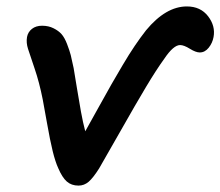

<svg xmlns="http://www.w3.org/2000/svg" viewBox="-20 -561 685 597"><path d="M224.1 16.1Q202.1 16.1 187.7 3.4Q173.3 -9.3 161.1 -38.1Q151.9 -58.1 143.8 -91.1Q135.7 -124 126 -179.2Q116.2 -234.4 112.8 -252Q102.1 -305.7 87.6 -347.9Q73.2 -390.1 67.1 -409.2Q61 -428.2 64 -445.8Q66.9 -461.4 79.3 -471.2Q91.8 -481 110.8 -481Q130.9 -481 146.5 -473.1Q162.1 -465.3 171.4 -454.8Q180.7 -444.3 188.5 -424.1Q196.3 -403.8 200 -389.6Q203.6 -375.5 209 -349.1Q212.4 -329.1 219 -288.3Q225.6 -247.6 231.7 -213.9Q237.8 -180.2 245.1 -152.8Q256.8 -173.8 285.2 -224.9Q313.5 -275.9 326.4 -298.6Q339.4 -321.3 360.6 -357.2Q381.8 -393.1 399.2 -418.7Q416.5 -444.3 434.1 -466.8Q495.6 -541 561 -541Q603.5 -541 627 -510.5Q650.4 -480 644 -445.8Q640.6 -427.2 628.9 -412.6Q617.2 -397.9 601.1 -397.9Q588.9 -397.9 570.3 -409.4Q551.8 -420.9 540 -420.9Q519.5 -420.9 491.2 -378.9Q465.8 -343.8 434.1 -290.8Q402.3 -237.8 356.2 -156.2Q310.1 -74.7 288.1 -37.1Q269.5 -7.8 255.6 4.2Q241.7 16.1 224.1 16.1Z"/></svg>

Font: Shantell Sans Irregular
Style: Italic
Weight: 500
Italic angle: -11.31°
Designer: Stephen Nixon, Anya Danilova, Shantell Martin
Foundry: Arrow Type
Version: Version 1.006;[9816181b4]